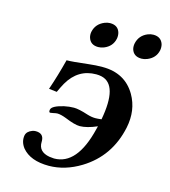

<svg xmlns="http://www.w3.org/2000/svg" viewBox="-98 -705 705 797"><g transform="rotate(15 254.0 -307.0)"><path d="M397.5 -570.8Q405.3 -607.4 440.9 -621.6Q452.6 -626 463.9 -626Q496.6 -626 506.3 -597.2Q509.8 -584.5 507.3 -570.8Q500 -536.1 464.8 -522Q452.6 -517.1 440.9 -517.1Q406.7 -517.1 397.9 -546.4Q395 -558.1 397.5 -570.8ZM211.4 -570.8Q218.8 -606.4 254.4 -621.1Q266.6 -626 277.8 -626Q312.5 -626 320.8 -595.7Q323.7 -583.5 321.3 -570.8Q314 -536.1 279.3 -522Q266.6 -517.1 254.9 -517.1Q221.2 -517.1 212.4 -546.4Q209 -558.1 211.4 -570.8ZM346.2 -231Q375 -385.7 300.3 -403.3Q289.1 -405.8 277.3 -405.8Q199.2 -405.8 157.2 -333Q147.9 -316.4 137.2 -293L103 -296.9Q124.5 -359.4 142.6 -430.2Q167.5 -430.2 237.3 -438.5Q265.1 -441.9 294.9 -441.9Q391.6 -441.9 436.5 -364.7Q472.2 -302.7 456.1 -225.1Q428.7 -95.2 320.3 -28.8Q253.9 11.7 184.6 12.2Q104.5 12.2 68.8 -31.2Q49.8 -56.2 54.7 -84Q58.6 -102.1 81.5 -110.4Q88.9 -112.8 95.2 -112.8Q129.4 -112.8 130.4 -81.1Q130.4 -78.1 130.4 -76.2Q128.9 -33.7 177.2 -24.9Q187.5 -23.4 197.8 -22.9Q296.4 -22.9 335.9 -185.5Q337.4 -192.4 339.4 -199.2Q296.9 -180.7 266.1 -180.2Q244.1 -180.2 201.7 -197.8Q179.2 -206.5 164.1 -207Q157.2 -207 145.5 -204.1Q136.2 -202.1 132.8 -202.1Q126.5 -203.1 128.9 -214.8Q132.3 -231.4 181.6 -243.2Q204.1 -248 223.6 -248Q244.6 -248 284.7 -234.9Q303.7 -229 319.8 -229Q329.6 -229 346.2 -231Z"/></g></svg>

Font: Linux Libertine Slanted O
Style: Bold Slanted
Weight: 700
Designer: Philipp H. Poll
Foundry: Philipp H. Poll
Version: Version 5.0.0